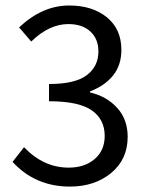

<svg xmlns="http://www.w3.org/2000/svg" viewBox="-20 -670 537 702"><path d="M235.8 12.2Q108.9 12.2 25.9 -78.1L67.9 -131.8Q139.2 -57.1 231 -57.1Q289.6 -57.1 326.2 -88.6Q362.8 -120.1 362.8 -172.9Q362.8 -233.9 315.2 -266.8Q267.6 -299.8 159.2 -299.8V-362.8Q254.4 -362.8 297.1 -395Q339.8 -427.2 339.8 -481.9Q339.8 -527.8 310.3 -554.9Q280.8 -582 230 -582Q159.7 -582 94.2 -518.1L49.8 -569.8Q134.8 -649.9 232.9 -649.9Q317.9 -649.9 370.8 -606.7Q423.8 -563.5 423.8 -487.8Q423.8 -432.1 393.6 -394.3Q363.3 -356.4 309.1 -335.9V-332Q370.1 -317.9 408.4 -275.6Q446.8 -233.4 446.8 -169.9Q446.8 -87.4 386.5 -37.6Q326.2 12.2 235.8 12.2Z"/></svg>

Font: Source Sans Pro
Style: Regular
Weight: 400
Designer: Paul D. Hunt
Foundry: Adobe Systems Incorporated
Version: Version 3.006;hotconv 1.0.111;makeotfexe 2.5.65597